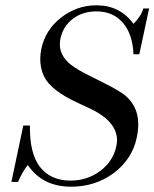

<svg xmlns="http://www.w3.org/2000/svg" viewBox="-20 -694 583 725"><path d="M68 -220H93Q93 -215 93 -210Q93 -116 129 -66Q170 -12 246 -12Q309 -12 358 -48Q407 -85 419 -141Q422 -153 422 -164Q422 -237 316 -286L275 -305Q172 -352 146 -406Q132 -436 132 -471Q132 -489 136 -509Q151 -581 210 -627Q270 -674 344 -674Q433 -674 484 -604Q514 -634 521 -662H543L506 -489H484Q481 -565 444 -608Q407 -651 344 -651Q292 -651 255 -623Q218 -595 208 -547Q206 -536 206 -526Q206 -484 246 -451Q270 -431 334 -400Q412 -362 443 -341Q470 -322 485 -295Q502 -264 502 -224Q502 -200 496 -173Q479 -93 409 -40Q339 11 249 11Q140 11 85 -71Q66 -48 48 -7H23Z"/></svg>

Font: New Athena Unicode
Style: Italic
Weight: 400
Designer: J. Rusten 1997; rev. by R. Hancock 2001, 2002, rev. by D. Mastronarde 2002-2019
Foundry: Society for Classical Studies (formerly American Philological Association)
Version: Version 5.008